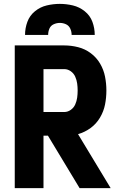

<svg xmlns="http://www.w3.org/2000/svg" viewBox="-20 -969 616 989"><path d="M56 0H204V-270H227L390 0H550L382 -278Q382 -278 382 -278Q382 -278 382 -278Q417 -288 446.5 -309.5Q476 -331 495 -363Q514 -395 521 -430.5Q528 -466 528 -503Q528 -539 521 -574.5Q514 -610 495.5 -641.5Q477 -673 447.5 -695Q418 -717 382.5 -726Q347 -735 311 -735H56ZM204 -392V-613H311Q329 -613 344.5 -602Q360 -591 367.5 -574Q375 -557 377.5 -539Q380 -521 380 -503Q380 -484 377.5 -466Q375 -448 367.5 -431Q360 -414 344.5 -403Q329 -392 311 -392ZM109 -789H228Q228 -806 234.5 -821.5Q241 -837 256.5 -844Q272 -851 288 -851Q305 -851 320 -844Q335 -837 342 -821.5Q349 -806 349 -789H468Q468 -824 456 -856.5Q444 -889 416.5 -911Q389 -933 355.5 -941Q322 -949 288 -949Q254 -949 220.5 -941Q187 -933 160 -911Q133 -889 121 -856.5Q109 -824 109 -789Z"/></svg>

Font: Iosevka Sparkle Heavy
Style: Regular
Weight: 900
Designer: Belleve Invis
Foundry: Belleve Invis
Version: Version 4.5.0; ttfautohint (v1.8.3)